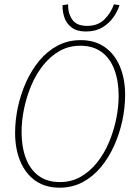

<svg xmlns="http://www.w3.org/2000/svg" viewBox="-20 -858 640 890"><path d="M256 12Q190 12 144 -20.5Q98 -53 74 -110.5Q50 -168 50 -242Q50 -301 63 -361.5Q76 -422 101 -477.5Q126 -533 162.5 -577Q199 -621 247 -646.5Q295 -672 354 -672Q420 -672 466 -639.5Q512 -607 536 -549.5Q560 -492 560 -418Q560 -359 547 -298.5Q534 -238 509 -182.5Q484 -127 447.5 -83Q411 -39 363 -13.5Q315 12 256 12ZM258 -14Q311 -14 354 -38.5Q397 -63 430 -104.5Q463 -146 485 -198Q507 -250 518.5 -306Q530 -362 530 -414Q530 -482 510.5 -534.5Q491 -587 451.5 -616.5Q412 -646 352 -646Q299 -646 256 -621.5Q213 -597 180 -555.5Q147 -514 125 -462Q103 -410 91.5 -354Q80 -298 80 -246Q80 -178 99.5 -125.5Q119 -73 158.5 -43.5Q198 -14 258 -14ZM378 -712Q336 -712 311.5 -731Q287 -750 278 -778.5Q269 -807 270 -834L296 -838Q294 -799 314 -768.5Q334 -738 384 -738Q434 -738 464.5 -768.5Q495 -799 508 -838L534 -834Q526 -807 506 -778.5Q486 -750 454.5 -731Q423 -712 378 -712Z"/></svg>

Font: SourceCodeVF
Style: Italic
Weight: 200
Italic angle: -11°
Monospace: yes
Designer: Paul D. Hunt, Teo Tuominen
Foundry: Adobe
Version: Version 1.026;hotconv 1.1.0;makeotfexe 2.6.0